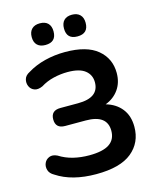

<svg xmlns="http://www.w3.org/2000/svg" viewBox="-133 -1003 900 1104"><g transform="rotate(-15 317.0 -451.0)"><path d="M402 -783Q338 -783 338 -847Q338 -878 354.5 -895Q371 -912 402 -912Q433 -912 450 -895Q467 -878 467 -847Q467 -783 402 -783ZM211 -783Q180 -783 163 -799.5Q146 -816 146 -847Q146 -878 163 -895Q180 -912 211 -912Q243 -912 259.5 -895Q276 -878 276 -847Q276 -783 211 -783ZM302 10Q158 10 67 -50Q41 -64 34.5 -86Q28 -108 36.5 -127.5Q45 -147 65.5 -155.5Q86 -164 113 -151Q151 -127 195.5 -116Q240 -105 291 -105Q372 -105 410.5 -131Q449 -157 449 -209Q449 -304 322 -304H200Q143 -304 143 -358Q143 -411 200 -411H305Q430 -411 430 -503Q430 -547 396.5 -573.5Q363 -600 293 -600Q251 -600 209 -590Q167 -580 132 -558Q103 -545 82.5 -553Q62 -561 53.5 -581Q45 -601 51 -622.5Q57 -644 83 -657Q130 -686 188 -700.5Q246 -715 308 -715Q437 -715 501 -661.5Q565 -608 565 -522Q565 -465 536 -424Q507 -383 457 -364Q516 -347 549.5 -304.5Q583 -262 583 -197Q583 -103 514 -46.5Q445 10 302 10Z"/></g></svg>

Font: Chiron GoRound TC SB
Style: Regular
Weight: 500
Designer: Ryoko NISHIZUKA 西塚涼子 (kana, bopomofo & ideographs); Paul D. Hunt (Latin, Greek & Cyrillic); Sandoll Communications 산돌커뮤니
Foundry: Adobe
Version: Version 1.000;hotconv 1.1.1;makeotfexe 2.6.0